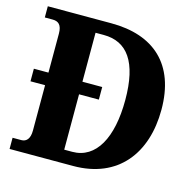

<svg xmlns="http://www.w3.org/2000/svg" viewBox="-104 -821 942 928"><g transform="rotate(15 366.5 -357.0)"><path d="M23 0H341C565 0 683 -154 683 -373C683 -600 554 -714 341 -714H23V-658H62C90 -658 109 -645 109 -600V-405H36V-342H109V-115C109 -74 92 -56 67 -56H23ZM319 -65H279V-342H378V-405H279V-650H320C438 -650 502 -563 502 -373C502 -184 438 -65 319 -65Z"/></g></svg>

Font: Noto Serif Bengali SemiCondensed ExtraBold
Style: Regular
Weight: 800
Width: 4
Designer: Juan Bruce, Universal Thirst, Indian Type Foundry and the Monotype Design Team.
Foundry: Monotype Imaging Inc.
Version: Version 2.003